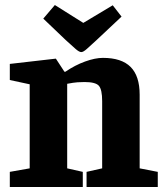

<svg xmlns="http://www.w3.org/2000/svg" viewBox="-20 -743 652 763"><path d="M19 0V-60L98 -74V-408L19 -425V-489L202 -510L236 -458H240Q278 -484 318 -498.5Q358 -513 389 -513Q463 -513 499 -477Q535 -441 535 -367V-74L607 -60V0H324V-60L386 -74V-341Q386 -387 373 -402Q360 -417 316 -417Q303 -417 288 -416Q273 -415 247 -410V-74L309 -60V0ZM303 -536Q295 -536 281 -548Q267 -560 241 -584L152 -669L198 -723L311 -652L428 -722L463 -677L364 -584Q339 -561 325 -548.5Q311 -536 303 -536Z"/></svg>

Font: Faustina Light ExtraBold
Style: Regular
Weight: 800
Version: Version 1.200